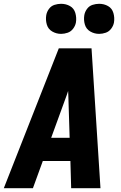

<svg xmlns="http://www.w3.org/2000/svg" viewBox="-42 -989 638 1009"><path d="M-22 0H131L183 -143H328L332 0H486L439 -735H267ZM227 -265 309 -490Q313 -501 316 -511Q317 -501 317 -490L324 -265ZM479 -811Q496 -811 513.5 -817Q531 -823 542.5 -838.5Q554 -854 557 -871Q561 -896 554 -920.5Q547 -945 526 -957Q505 -969 479 -969Q462 -969 444.5 -963.5Q427 -958 415.5 -942.5Q404 -927 401 -909Q397 -884 404 -860Q411 -836 432.5 -823.5Q454 -811 479 -811ZM279 -811Q296 -811 313.5 -817Q331 -823 342.5 -838.5Q354 -854 357 -871Q361 -896 354 -920.5Q347 -945 326 -957Q305 -969 279 -969Q262 -969 244.5 -963.5Q227 -958 215.5 -942.5Q204 -927 201 -909Q197 -884 204 -860Q211 -836 232.5 -823.5Q254 -811 279 -811Z"/></svg>

Font: Iosevka Sparkle Heavy Oblique
Style: Regular
Weight: 900
Italic angle: -9°
Designer: Belleve Invis
Foundry: Belleve Invis
Version: Version 4.5.0; ttfautohint (v1.8.3)